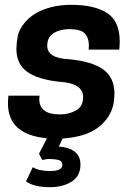

<svg xmlns="http://www.w3.org/2000/svg" viewBox="-20 -563 566 797"><path d="M187 214Q121 214 88 190L116 131Q142 147 188 147Q239 147 239 121Q239 106 224 101.5Q209 97 178 97L155 101L142 75L175 11Q13 -4 13 -134Q13 -149 15 -166H144L143 -152Q143 -88 229 -88Q266 -88 295.5 -104.5Q325 -121 325 -160Q325 -217 231 -223Q136 -233 92 -265.5Q48 -298 48 -360Q49 -391 53.5 -412.5Q58 -434 72 -455Q103 -500 156.5 -521.5Q210 -543 275 -543Q372 -543 424.5 -509Q477 -475 477 -391Q477 -375 475 -357H348L349 -374Q349 -405 332.5 -423.5Q316 -442 267 -442Q247 -442 226 -436Q205 -430 190.5 -415Q176 -400 176 -373Q176 -321 268 -317Q362 -308 408.5 -274.5Q455 -241 455 -175L454 -154Q450 -88 397 -41.5Q344 5 240 12L224 45Q314 53 314 120Q314 167 278 190.5Q242 214 187 214Z"/></svg>

Font: Tanohe Sans SemiBold
Style: Italic
Weight: 600
Designer: Village Type and Design LLC & Cristiano Sobral
Foundry: Cooper Hewitt Smithsonian Design Museum
Version: Version 1.00;September 29, 2021;FontCreator 13.0.0.2655 64-b